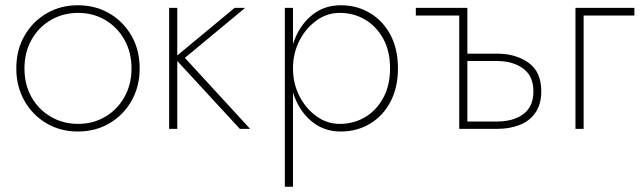

<svg xmlns="http://www.w3.org/2000/svg" viewBox="-20 -490 2437 730"><path d="M42 -230Q42 -161 73 -106.5Q104 -52 157 -21Q210 10 276 10Q343 10 396 -21Q449 -52 480 -106.5Q511 -161 511 -230Q511 -300 480 -354Q449 -408 396 -439Q343 -470 276 -470Q210 -470 157 -439Q104 -408 73 -354Q42 -300 42 -230ZM73 -230Q73 -291 100 -339Q127 -387 173.5 -414Q220 -441 277 -441Q334 -441 380 -414Q426 -387 453 -339Q480 -291 480 -230Q480 -169 453 -121Q426 -73 380 -46Q334 -19 277 -19Q220 -19 173.5 -46Q127 -73 100 -120.5Q73 -168 73 -230Z M623 -460V0H654V-460ZM872 -460 643 -270 892 0H931L683 -270L912 -460Z M1094 220V-460H1063V220ZM1493 -230Q1493 -304 1464.5 -357.5Q1436 -411 1386.5 -440.5Q1337 -470 1276 -470Q1216 -470 1172 -437Q1128 -404 1104 -349Q1080 -294 1080 -230Q1080 -167 1104 -111.5Q1128 -56 1172 -23Q1216 10 1276 10Q1337 10 1386.5 -19.5Q1436 -49 1464.5 -103Q1493 -157 1493 -230ZM1463 -230Q1463 -165 1437 -117.5Q1411 -70 1368 -44.5Q1325 -19 1271 -19Q1223 -19 1182.5 -48.5Q1142 -78 1118 -125.5Q1094 -173 1094 -230Q1094 -287 1118 -334.5Q1142 -382 1182.5 -411.5Q1223 -441 1271 -441Q1325 -441 1368 -415.5Q1411 -390 1437 -343Q1463 -296 1463 -230Z M1745 -258H1870Q1930 -258 1969 -229.5Q2008 -201 2008 -143Q2008 -102 1990 -77Q1972 -52 1941 -40Q1910 -28 1870 -28H1745V0H1870Q1918 0 1956 -15Q1994 -30 2016 -62Q2038 -94 2038 -143Q2038 -217 1989.5 -251.5Q1941 -286 1870 -286H1745ZM1726 -431V0H1757V-460H1561V-431Z M2168 -460V0H2199V-431H2392V-460Z"/></svg>

Font: Jost ExtraLight
Style: Regular
Weight: 250
Version: Version 3.710